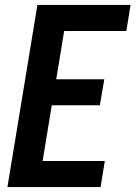

<svg xmlns="http://www.w3.org/2000/svg" viewBox="-20 -755 547 775"><path d="M10 0 131 -735H507L490 -630H239L207 -435H401L383 -330H189L152 -105H403L386 0Z"/></svg>

Font: Iosevka SS18 Extrabold
Style: Italic
Weight: 800
Italic angle: -9°
Monospace: yes
Designer: Belleve Invis
Foundry: Belleve Invis
Version: Version 25.1.1; ttfautohint (v1.8.4)